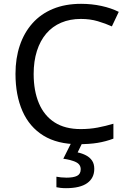

<svg xmlns="http://www.w3.org/2000/svg" viewBox="-20 -744 672 1004"><path d="M403 -645Q346 -645 300 -625.5Q254 -606 222 -568.5Q190 -531 173 -477.5Q156 -424 156 -357Q156 -269 183.5 -204Q211 -139 265.5 -104Q320 -69 402 -69Q449 -69 491 -77Q533 -85 573 -97V-19Q533 -4 490.5 3Q448 10 389 10Q280 10 207 -35Q134 -80 97.5 -163Q61 -246 61 -358Q61 -439 83.5 -506Q106 -573 149.5 -622Q193 -671 257 -697.5Q321 -724 404 -724Q459 -724 510 -713Q561 -702 601 -682L565 -606Q532 -621 491.5 -633Q451 -645 403 -645ZM473 139Q473 187 436 213.5Q399 240 325 240Q310 240 296.5 238.5Q283 237 275 235V180Q284 182 299 183.5Q314 185 328 185Q364 185 383 175.5Q402 166 402 141Q402 115 375.5 103Q349 91 311 86L354 0H412L386 53Q410 58 430 68.5Q450 79 461.5 96Q473 113 473 139Z"/></svg>

Font: Noto Sans Telugu
Style: Regular
Weight: 400
Designer: Jelle Bosma - Monotype Design Team
Foundry: Monotype Imaging Inc.
Version: Version 2.003